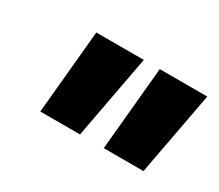

<svg xmlns="http://www.w3.org/2000/svg" viewBox="-57 -801 511 448"><g transform="rotate(30 198.5 -577.5)"><path d="M226 -690H98L77 -465H184ZM397 -690H269L248 -465H355Z"/></g></svg>

Font: Exo 2 Extra Bold
Style: Italic
Weight: 800
Italic angle: -8°
Designer: Natanael Gama
Version: Version 1.001;PS 001.001;hotconv 1.0.88;makeotf.lib2.5.64775